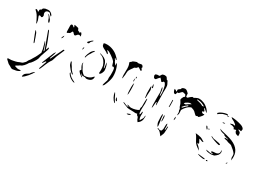

<svg xmlns="http://www.w3.org/2000/svg" viewBox="-44 -1152 2750 2062"><g transform="rotate(30 1330.5 -121.5)"><path d="M415 -467Q415 -473 418.5 -479Q422 -485 429 -485Q439 -485 456 -468Q461 -468 461 -471Q459 -483 451 -494Q450 -496 453 -496Q464 -496 484 -491L500 -487Q504 -487 505.5 -482.5Q507 -478 508 -477Q515 -459 522 -459Q528 -459 531.5 -456.5Q535 -454 538 -451Q539 -450 547 -450L546 -459V-460Q546 -462 549 -462.5Q552 -463 554 -461Q562 -453 566 -444Q571 -430 570 -418Q569 -419 564.5 -422Q560 -425 559 -426L546 -427Q544 -427 540 -424Q536 -421 533 -420Q529 -414 518 -403Q512 -399 507 -399Q501 -399 494.5 -406.5Q488 -414 483 -419Q478 -424 470 -424Q467 -417 455 -397Q453 -394 441 -389.5Q429 -385 424 -379Q418 -385 417 -392.5Q416 -400 416.5 -410.5Q417 -421 416 -424V-435Q416 -454 415 -465ZM72 -337Q56 -370 43 -389Q30 -408 12 -423Q12 -423 5 -430L13 -439Q30 -436 42 -421Q46 -430 45 -437Q44 -444 44 -447Q46 -454 64 -462Q65 -464 66 -469.5Q67 -475 70 -478Q77 -483 89 -488L95 -490H97Q109 -493 119 -493L130 -494Q135 -494 145 -492Q161 -487 173 -475Q181 -467 187 -455Q187 -454 187 -451.5Q187 -449 185 -447L183 -446Q182 -446 180.5 -448.5Q179 -451 178 -453L170 -457Q165 -468 159 -473Q153 -478 144 -478Q126 -478 113 -467Q106 -453 106 -445Q106 -441 107.5 -436.5Q109 -432 109 -430Q115 -421 115 -414L113 -399Q110 -393 100 -389Q96 -392 88.5 -395Q81 -398 77 -398Q75 -398 73 -394Q71 -390 69 -388Q72 -376 78 -364Q79 -361 84 -348.5Q89 -336 89 -325Q89 -322 90.5 -318.5Q92 -315 92 -310Q92 -305 88 -302Q76 -329 72 -337ZM182 -399 191 -382Q191 -379 196.5 -377.5Q202 -376 204 -381Q201 -401 193 -414Q190 -419 181 -428.5Q172 -438 170 -443Q167 -445 162.5 -449.5Q158 -454 153 -457Q150 -456 150.5 -453.5Q151 -451 153 -450Q163 -442 171 -427.5Q179 -413 182 -399ZM399 -299Q418 -315 416 -340Q410 -335 404 -321Q398 -307 399 -299ZM45 218Q50 223 64.5 229.5Q79 236 82 240Q83 242 89 243.5Q95 245 97 247Q101 252 115 250Q125 248 135 246.5Q145 245 155 243Q161 242 173 237Q185 232 191 227Q193 226 195 222Q197 218 195 216Q193 217 186 217H177Q167 217 163 219Q157 217 144 214.5Q131 212 125.5 209.5Q120 207 120 200Q130 195 144.5 186.5Q159 178 164 173Q184 167 202.5 146.5Q221 126 234 102Q249 92 268 64Q287 36 296 15Q296 11 299 3Q302 -5 302 -10Q302 -15 305.5 -26.5Q309 -38 312 -45Q327 -85 331 -101Q333 -106 336.5 -116.5Q340 -127 340 -133Q340 -145 334 -145L330 -142Q326 -125 319 -114L317 -111L315 -119Q303 -165 283.5 -213Q264 -261 261 -268L245 -306Q243 -307 240 -308.5Q237 -310 234 -312L235 -303L311 -95L305 -82Q298 -111 285 -145.5Q272 -180 264 -188Q263 -187 263 -185Q263 -182 265 -176Q267 -170 268 -167Q273 -153 277 -135Q279 -124 287 -99Q288 -94 289 -81.5Q290 -69 293 -58L274 -16Q267 1 241 42Q230 64 220 74L214 82Q212 85 207 95Q202 105 200 108Q189 121 177 131Q170 137 158.5 140.5Q147 144 142 146Q136 149 131 151Q126 153 122 155Q106 161 74 167Q69 168 50 171Q27 171 17 172Q7 173 7 179Q7 185 28 202ZM134 -190Q153 -141 165 -113Q166 -112 168 -109.5Q170 -107 172 -106Q174 -108 174 -113Q174 -118 173 -121Q167 -135 163.5 -145.5Q160 -156 158 -163Q146 -199 138 -216Q130 -229 126 -233Q124 -235 121 -236Q118 -237 116 -238Q122 -224 134 -190ZM351 28Q350 29 353 30.5Q356 32 357 31Q358 30 364 22Q368 17 370.5 12Q373 7 377 2Q381 -3 382.5 -3Q384 -3 389 1Q383 20 369 58L354 100L363 101Q364 100 366.5 95Q369 90 370 88L383 58Q386 51 392 35Q398 19 404 8Q407 0 412.5 -10Q418 -20 422 -26Q437 -44 441 -63Q452 -106 474 -152Q484 -172 493 -196L495 -206Q490 -205 485 -207Q480 -202 479 -200Q472 -184 466.5 -172.5Q461 -161 457 -153L437 -113Q428 -93 419 -76L409 -54Q408 -53 404.5 -52.5Q401 -52 400 -55Q401 -59 413.5 -92.5Q426 -126 427 -140Q425 -142 417.5 -129.5Q410 -117 409 -116ZM339 156Q334 154 316.5 171.5Q299 189 294 200Q286 204 272 213Q258 222 252 228Q238 246 238 259Q238 263 240 269Q266 254 296.5 217.5Q327 181 339 156Z M1053 -100Q1049 -92 1038 -83L1036 -90Q1036 -100 1046 -128Q1057 -156 1056 -168L1054 -185V-188Q1054 -194 1055 -199.5Q1056 -205 1056 -211Q1057 -214 1057 -220V-253Q1057 -281 1053 -298Q1049 -315 1036 -315Q1031 -315 1025 -312Q1022 -316 1019.5 -324.5Q1017 -333 1016 -336Q1010 -359 1004 -366Q993 -380 953 -408.5Q913 -437 898 -437H891Q891 -433 900 -425.5Q909 -418 911 -415Q916 -408 917 -401Q916 -400 914 -400Q909 -400 903 -403.5Q897 -407 894 -412Q887 -417 869 -425Q847 -435 835.5 -444Q824 -453 824 -467Q824 -469 822 -472Q820 -475 821 -477Q826 -485 835.5 -486.5Q845 -488 862 -488Q899 -488 937 -472.5Q975 -457 1002 -430L1020 -412L1029 -401Q1030 -400 1030 -398Q1030 -395 1027.5 -393Q1025 -391 1023 -393Q1013 -405 1008 -408Q1007 -407 1007 -404Q1007 -397 1012.5 -390.5Q1018 -384 1019 -383Q1023 -370 1032.5 -357.5Q1042 -345 1054 -338Q1053 -346 1046 -359V-360Q1046 -363 1050 -363Q1054 -363 1056 -359Q1066 -342 1072 -322Q1089 -273 1088 -221Q1088 -185 1064 -125Q1064 -124 1053 -100ZM677 -422Q660 -409 663 -400Q666 -398 669.5 -397Q673 -396 675 -397Q690 -403 689 -414Q693 -427 702 -432Q705 -433 708.5 -438Q712 -443 714 -445Q714 -450 712 -450Q695 -443 677 -422ZM868 -355Q890 -345 908 -322Q924 -302 935 -270Q940 -248 940 -217Q940 -200 939 -193Q938 -190 938 -185Q938 -175 944 -175Q952 -175 961 -188Q970 -201 976 -224Q978 -235 974 -257.5Q970 -280 964 -296L954 -321V-303L961 -255L957 -247Q948 -282 942.5 -297Q937 -312 923 -332Q900 -352 877.5 -359.5Q855 -367 849 -369L841 -366ZM726 -249Q735 -286 756 -314Q761 -325 768.5 -336Q776 -347 781 -352Q781 -359 782 -361Q781 -362 779 -361Q777 -360 776 -360Q755 -344 745 -328Q724 -286 720 -260Q718 -252 722 -249Q724 -247 726 -249ZM654 -317Q654 -329 660 -338Q661 -339 663 -337.5Q665 -336 665 -334Q662 -314 657 -307Q654 -310 654 -317ZM737 -191 738 -188 737 -181 738 -176Q739 -170 746 -159.5Q753 -149 755 -145Q766 -120 777 -106Q793 -87 810 -75H818Q875 -75 908 -115Q911 -119 915 -120.5Q919 -122 920 -123Q920 -108 917 -97Q914 -86 905 -77Q897 -69 882 -63.5Q867 -58 854 -58Q842 -58 837 -62Q831 -66 817 -65Q803 -64 800 -64Q780 -73 768 -85Q782 -64 802 -52Q803 -49 802 -48Q801 -47 798 -47Q794 -48 776 -62Q758 -76 750 -88Q749 -89 748 -91Q747 -93 746 -95Q745 -96 745 -99Q745 -103 748 -106Q751 -109 755 -108Q754 -114 755 -119Q731 -156 731 -179Q731 -184 733 -187.5Q735 -191 737 -191ZM632 -88Q642 -73 658 -55Q674 -37 687 -27Q695 -22 700 -23Q703 -25 702 -28Q669 -54 652 -90Q643 -101 635 -115Q627 -129 625 -135Q619 -138 617 -140Q615 -139 614.5 -137Q614 -135 615 -134Q620 -103 632 -88ZM666 -24Q666 -20 669 -15Q681 5 702 20Q723 35 745 43Q747 44 752 43.5Q757 43 761 44Q760 42 758 39.5Q756 37 753 36Q726 24 706.5 10Q687 -4 674 -25Q671 -26 667 -32Z M1503 -477Q1513 -475 1517.5 -479Q1522 -483 1526 -492Q1532 -506 1541 -508L1560 -512L1579 -510Q1586 -509 1594 -498Q1602 -487 1603 -482Q1613 -481 1617.5 -474Q1622 -467 1624.5 -460Q1627 -453 1628 -451Q1632 -447 1632 -447Q1641 -428 1641 -405V-397Q1641 -362 1640 -346L1643 -186Q1637 -184 1635 -200Q1633 -216 1632 -219Q1623 -219 1623 -197Q1623 -182 1620.5 -162Q1618 -142 1615 -138Q1609 -152 1609 -244L1610 -328Q1605 -352 1600 -388Q1603 -385 1606.5 -382.5Q1610 -380 1610 -379Q1616 -366 1620 -323L1622 -300Q1624 -293 1630 -295V-345Q1626 -354 1626 -373Q1626 -377 1623 -386.5Q1620 -396 1619 -403Q1619 -413 1612 -424.5Q1605 -436 1602 -442Q1599 -445 1586 -447Q1582 -444 1579.5 -440Q1577 -436 1574.5 -434Q1572 -432 1564 -432Q1552 -449 1535 -466Q1532 -466 1527.5 -459.5Q1523 -453 1520 -453Q1519 -449 1514.5 -445Q1510 -441 1507 -438Q1504 -426 1489 -424L1476 -429L1473 -434Q1465 -448 1465 -456Q1465 -461 1468 -467Q1470 -471 1482.5 -474.5Q1495 -478 1503 -477ZM1313 -423Q1311 -423 1307 -426.5Q1303 -430 1300 -431Q1295 -433 1287.5 -439.5Q1280 -446 1275 -446Q1271 -443 1266 -437.5Q1261 -432 1258 -428Q1253 -425 1247 -423Q1241 -421 1236 -418Q1234 -412 1226 -402.5Q1218 -393 1216 -389Q1214 -386 1206 -374Q1198 -362 1195 -354Q1193 -343 1192 -327Q1191 -311 1191 -300L1187 -278Q1187 -255 1183 -255Q1182 -256 1180 -260.5Q1178 -265 1178 -270Q1176 -284 1176 -292Q1177 -327 1177 -376Q1176 -406 1170 -421.5Q1164 -437 1163 -439V-441Q1163 -446 1171 -451.5Q1179 -457 1181 -459Q1183 -461 1184.5 -464Q1186 -467 1190 -469L1211 -478L1232 -485H1234Q1237 -485 1241 -483Q1245 -481 1248 -481Q1253 -481 1258 -482.5Q1263 -484 1268 -484Q1272 -485 1278.5 -486.5Q1285 -488 1289 -488Q1296 -488 1301 -482L1304 -478L1311 -468L1312 -466Q1312 -465 1309.5 -461.5Q1307 -458 1307 -456Q1307 -452 1313.5 -444Q1320 -436 1322 -433ZM1511 -359Q1513 -356 1514.5 -348.5Q1516 -341 1518 -336L1519 -331Q1519 -323 1509 -323Q1505 -337 1505 -347Q1505 -352 1504 -357Q1503 -362 1503 -367L1505 -368ZM1314 -338 1312 -325 1307 -327Q1305 -335 1305 -338Q1305 -340 1307 -348Q1314 -344 1314 -338ZM1492 -323Q1492 -333 1495.5 -335Q1499 -337 1500 -329Q1501 -321 1504.5 -312.5Q1508 -304 1509 -299Q1509 -286 1507 -260L1506 -239L1505 -198Q1505 -197 1502.5 -196Q1500 -195 1499 -196Q1498 -212 1495 -227.5Q1492 -243 1492 -250ZM1299 -319Q1300 -318 1301.5 -317Q1303 -316 1304 -316Q1306 -311 1306 -301Q1306 -290 1302 -281Q1297 -290 1299 -319ZM1321 -131Q1325 -141 1325 -195Q1325 -247 1320 -273Q1312 -259 1312 -221L1313 -183Q1313 -171 1315 -152Q1317 -133 1321 -131ZM1325 -42Q1328 -41 1332 -39.5Q1336 -38 1339 -37Q1364 -23 1391 -20Q1393 -20 1394 -23Q1392 -25 1386 -27.5Q1380 -30 1376 -32.5Q1372 -35 1373 -39Q1376 -38 1384.5 -37Q1393 -36 1402 -31Q1411 -28 1423 -28Q1446 -28 1473.5 -36Q1501 -44 1513 -53Q1511 -65 1511 -70Q1511 -83 1517 -96Q1517 -177 1519 -185L1522 -199L1527 -194Q1527 -178 1530 -142Q1530 -111 1528 -98L1527 -58Q1527 -23 1537 -11Q1538 -16 1541.5 -19.5Q1545 -23 1545 -26V-29Q1545 -39 1547 -45Q1548 -47 1550 -51Q1552 -55 1554 -56Q1557 -47 1557 -28L1556 -4L1558 14Q1563 33 1569 42Q1572 36 1582.5 20Q1593 4 1595 -7V-11Q1595 -28 1600 -34Q1602 -32 1602 -28Q1602 -24 1602 -22V-8Q1602 14 1596 29L1591 39Q1588 46 1582 52Q1574 61 1560 71L1545 50Q1543 47 1540 36.5Q1537 26 1534 22Q1533 19 1526 15Q1519 11 1517 8L1511 -7Q1503 -2 1489 -2Q1481 -2 1467 -4Q1445 -6 1436 -5H1416Q1413 -5 1389 -8Q1377 -15 1351 -23Q1344 -25 1333 -31Q1322 -37 1322 -40Q1322 -42 1325 -42ZM1242 19Q1246 12 1243 8Q1232 -7 1225 -21Q1218 -35 1213 -44Q1212 -50 1205 -60.5Q1198 -71 1198 -74Q1197 -79 1194 -82Q1191 -85 1187 -84Q1191 -56 1205.5 -28.5Q1220 -1 1242 19ZM1255 -15Q1254 -10 1250 -10Q1247 -10 1243 -13Q1239 -16 1237 -20Q1236 -23 1233.5 -30Q1231 -37 1229 -45Q1233 -47 1236.5 -43.5Q1240 -40 1245 -31.5Q1250 -23 1255 -15ZM1419 53H1421Q1429 53 1441 50Q1442 49 1447.5 45.5Q1453 42 1454 37Q1457 36 1453 32Q1445 35 1436.5 38.5Q1428 42 1418 46Q1409 50 1419 53Z M1756 -421Q1760 -430 1759 -437Q1758 -444 1758 -447Q1767 -460 1783 -467Q1789 -476 1789 -483Q1796 -488 1803 -491Q1806 -492 1817 -495L1826 -496Q1829 -496 1837 -494Q1850 -489 1864 -474Q1864 -474 1869 -469L1874 -462Q1875 -460 1873 -454V-451Q1873 -442 1877 -424Q1891 -424 1894 -425Q1913 -445 1934 -458Q1935 -459 1938 -459Q1941 -459 1945 -457.5Q1949 -456 1952 -457Q1957 -460 1968 -466Q1979 -472 1989.5 -475.5Q2000 -479 2010 -479Q2040 -479 2075 -464Q2116 -443 2140 -410Q2146 -401 2149.5 -393.5Q2153 -386 2150 -385Q2143 -390 2129.5 -402.5Q2116 -415 2112 -418Q2108 -420 2104 -419Q2105 -413 2111 -407Q2117 -401 2120.5 -395.5Q2124 -390 2122 -383Q2122 -381 2118 -381L2110 -382Q2103 -376 2104 -371Q2106 -367 2114 -362Q2122 -357 2125 -358Q2131 -360 2134 -360Q2140 -360 2141 -356Q2134 -338 2115 -319L2102 -306Q2100 -304 2097 -304Q2094 -304 2090.5 -306Q2087 -308 2085 -307Q2083 -306 2077.5 -303.5Q2072 -301 2069 -301Q2065 -301 2061 -304Q2058 -306 2043 -321Q2028 -338 2014 -344Q2007 -347 1999 -349.5Q1991 -352 1983 -355Q1958 -348 1936.5 -327Q1915 -306 1899 -276L1900 -260L1901 -233Q1901 -227 1897.5 -218Q1894 -209 1890 -203V-245Q1889 -249 1886 -254Q1883 -259 1883 -262L1882 -279Q1878 -284 1875.5 -289Q1873 -294 1870 -298L1859 -332Q1856 -339 1848 -351.5Q1840 -364 1837 -369Q1837 -382 1852 -409Q1856 -412 1859.5 -415.5Q1863 -419 1866 -421L1856 -443Q1841 -449 1822 -452Q1814 -451 1803 -438.5Q1792 -426 1787 -421Q1782 -420 1772 -420L1769 -413Q1767 -392 1759 -392L1756 -391Q1749 -391 1742 -398Q1735 -405 1735 -409L1731 -418Q1726 -428 1728 -439Q1745 -435 1756 -421ZM2000 -453Q2024 -448 2040 -443Q2056 -438 2074 -427Q2076 -426 2077.5 -426.5Q2079 -427 2079.5 -428Q2080 -429 2080 -429Q2081 -428 2093 -429Q2090 -435 2077 -441Q2057 -453 2034 -457.5Q2011 -462 1991 -460Q1995 -454 2000 -453ZM1898 -351Q1906 -351 1913 -352Q1933 -369 1967 -386Q1960 -389 1951 -389Q1936 -389 1918 -378Q1898 -367 1892 -358Q1890 -355 1890 -352Q1892 -351 1898 -351ZM1900 -307Q1923 -332 1943 -347Q1946 -350 1945 -353.5Q1944 -357 1941 -358Q1907 -334 1887 -308Q1894 -298 1900 -307ZM1766 -325Q1765 -305 1768 -239H1774Q1776 -243 1776 -269Q1776 -298 1774 -324ZM1892 -165Q1892 -174 1887 -186Q1882 -178 1882 -161Q1882 -147 1886 -142Q1892 -154 1892 -165ZM1747 -102Q1747 -74 1750 -42Q1751 -30 1758 -16Q1765 -2 1768 4Q1770 6 1770 6Q1773 6 1773 -9Q1773 -19 1767 -55Q1759 -94 1758 -126Q1758 -131 1753 -137Q1748 -143 1748 -132Q1747 -125 1747 -102ZM1776 -65Q1779 -64 1782 -68Q1783 -76 1783 -94Q1783 -119 1779 -132Q1778 -133 1775 -134.5Q1772 -136 1770 -140ZM1812 23Q1820 23 1824 24Q1829 19 1832.5 9.5Q1836 0 1837 -6Q1838 -15 1837.5 -30Q1837 -45 1838 -52V-56Q1838 -63 1841 -69Q1844 -75 1845 -75Q1847 -75 1849 -65Q1851 -55 1851 -46V-13Q1852 -12 1853 -8Q1854 -4 1855 -3Q1857 -5 1859 -9.5Q1861 -14 1860 -17L1861 -40Q1861 -47 1865.5 -50.5Q1870 -54 1870 -47Q1870 -5 1867 28Q1864 45 1856 59Q1850 76 1849 80Q1844 76 1834 63Q1825 49 1814 40L1807 33Q1804 30 1796.5 29Q1789 28 1786 26Q1781 25 1781 20Q1781 16 1785 13Q1791 24 1801 23.5Q1811 23 1812 23Z M2254 -441Q2254 -434 2256 -430Q2279 -448 2309 -463Q2319 -467 2344 -472L2366 -477L2361 -484Q2353 -487 2339 -485Q2300 -477 2270 -458Q2262 -453 2255 -446Q2254 -445 2254 -441ZM2527 -462Q2548 -456 2561 -446Q2574 -436 2576 -424L2577 -419L2573 -420L2574 -413Q2574 -406 2571 -400Q2553 -405 2538 -405Q2539 -402 2541.5 -398.5Q2544 -395 2545 -395Q2556 -391 2564 -384Q2571 -378 2571 -359.5Q2571 -341 2571 -338L2542 -347Q2536 -349 2533.5 -354Q2531 -359 2527 -360L2528 -362Q2528 -363 2524.5 -366.5Q2521 -370 2522 -372Q2525 -374 2525 -377Q2525 -381 2517 -383Q2511 -385 2509 -385Q2505 -385 2501 -382Q2497 -379 2494 -378Q2489 -383 2486 -389.5Q2483 -396 2482 -398Q2461 -408 2435 -408L2427 -412L2442 -417Q2452 -422 2460 -422Q2464 -422 2470 -420.5Q2476 -419 2480 -419Q2485 -419 2485 -422Q2485 -423 2482 -427Q2479 -431 2478 -433Q2473 -438 2463 -444.5Q2453 -451 2448 -455Q2444 -456 2435.5 -461Q2427 -466 2422 -468Q2419 -471 2414.5 -475Q2410 -479 2407 -482Q2464 -481 2527 -462ZM2364 -466Q2370 -466 2376 -469Q2382 -469 2382 -474L2377 -475Q2371 -475 2364.5 -472Q2358 -469 2356 -468Q2356 -467 2358.5 -466Q2361 -465 2364 -466ZM2384 -385Q2376 -389 2370 -389Q2363 -389 2359 -386Q2355 -385 2354.5 -384.5Q2354 -384 2355 -379Q2365 -379 2384 -385ZM2390 -303Q2409 -297 2436 -292Q2447 -289 2462 -285.5Q2477 -282 2497 -276Q2637 -233 2639 -124Q2640 -101 2635 -75Q2634 -77 2632.5 -83Q2631 -89 2630 -90Q2629 -95 2627 -101.5Q2625 -108 2625 -112Q2625 -117 2626 -119V-128Q2626 -134 2624.5 -142Q2623 -150 2621 -153Q2604 -179 2553 -217Q2549 -220 2540 -221.5Q2531 -223 2528 -224Q2525 -225 2513 -227.5Q2501 -230 2494 -236Q2491 -237 2473 -240Q2455 -243 2455 -249V-250Q2455 -254 2459 -254H2464L2493 -253L2497 -256L2460 -264Q2451 -266 2442.5 -270.5Q2434 -275 2435 -280Q2428 -282 2411 -286Q2394 -290 2382.5 -296.5Q2371 -303 2366 -313Q2374 -308 2390 -303ZM2246 -231Q2247 -231 2247 -235Q2247 -245 2243 -249Q2234 -263 2232 -265Q2226 -271 2220 -268Q2226 -247 2246 -231ZM2258 -255Q2262 -255 2267 -247Q2270 -244 2266 -238Q2264 -239 2260 -244.5Q2256 -250 2255 -254ZM2327 -191Q2343 -181 2378.5 -168.5Q2414 -156 2438 -152Q2448 -156 2448 -160Q2448 -164 2441 -167Q2429 -174 2416 -174L2377 -182Q2364 -182 2353 -186Q2342 -190 2325 -199ZM2271 -95Q2279 -95 2280 -99L2266 -108Q2243 -123 2231 -127Q2196 -137 2160 -139Q2172 -127 2182.5 -109.5Q2193 -92 2201 -76L2206 -66Q2225 -28 2285 6Q2283 1 2273.5 -9.5Q2264 -20 2262 -23Q2254 -33 2235 -48L2229 -60L2246 -56Q2247 -57 2247 -59Q2247 -65 2237 -82Q2233 -90 2229.5 -96Q2226 -102 2223 -107Q2233 -107 2239.5 -105Q2246 -103 2255 -98Q2262 -95 2271 -95ZM2368 -40Q2391 -33 2411 -33Q2429 -33 2433 -39Q2433 -40 2421 -41Q2409 -42 2406 -44Q2403 -46 2403 -49Q2403 -53 2409 -56.5Q2415 -60 2429 -60Q2492 -60 2493 -100Q2493 -105 2491 -115Q2493 -121 2497 -115Q2501 -103 2501 -94Q2501 -79 2488 -60Q2481 -53 2469 -42.5Q2457 -32 2452 -30Q2445 -28 2434.5 -27Q2424 -26 2416 -24H2406Q2397 -24 2384 -26.5Q2371 -29 2364 -30Q2361 -32 2352.5 -36Q2344 -40 2346 -42Q2357 -39 2368 -40ZM2615 -31Q2615 -35 2612 -35Q2609 -35 2606 -29.5Q2603 -24 2601 -14Q2615 -25 2615 -31ZM2365 60Q2356 60 2338 56Q2313 52 2301 46Q2296 45 2294 43Q2292 41 2296 40L2340 45L2358 47Q2370 47 2384 52Q2381 60 2365 60ZM2402 62Q2401 61 2400.5 58.5Q2400 56 2401 55Q2405 51 2409 51Q2414 51 2417 54Q2418 55 2418.5 57.5Q2419 60 2418 61Q2406 64 2402 62Z"/></g></svg>

Font: BM Euljiro oraeorae
Style: Regular
Weight: 400
Designer: Bongjin Kim; Bomjun Kim; Myungsoo Han; Hyesun Chae; Mikyoung Jeong; Wujin Sim; Minjae Kang; Suwha Jang;
Foundry: Sandoll Inc.
Version: Version 1.000;hotconv 1.0.109;makeexe 2.5.65596